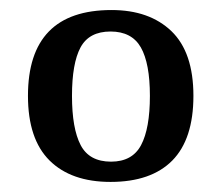

<svg xmlns="http://www.w3.org/2000/svg" viewBox="-20 -739 437 379"><path d="M198.2 -379.9Q120.6 -379.9 77.9 -422.1Q35.2 -464.4 35.2 -549.8Q35.2 -719.2 200.2 -719.2Q274.9 -719.2 318.4 -677.5Q361.8 -635.7 361.8 -549.8Q361.8 -464.4 320.1 -422.1Q278.3 -379.9 198.2 -379.9ZM199.2 -419.9Q241.2 -419.9 258.5 -452.6Q275.9 -485.4 275.9 -549.8Q275.9 -613.8 258.1 -645.3Q240.2 -676.8 198.2 -676.8Q155.8 -676.8 138.9 -645.3Q122.1 -613.8 122.1 -549.8Q122.1 -485.4 139.2 -452.6Q156.2 -419.9 199.2 -419.9Z"/></svg>

Font: Satisar Sharada
Style: Regular
Weight: 400
Designer: Vinodh Rajan & Sunil Mahnoori
Version: 2.2